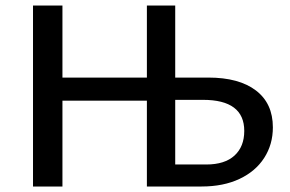

<svg xmlns="http://www.w3.org/2000/svg" viewBox="-20 -678 1056 698"><path d="M972 -215Q972 -153 940.5 -104Q909 -55 850.5 -27.5Q792 0 713 0H514V-312H207V0H100V-658H207V-396H514V-658H617V-396H737Q849 -396 910.5 -349Q972 -302 972 -215ZM868 -202Q868 -315 718 -315H617V-80H730Q797 -80 832.5 -112.5Q868 -145 868 -202Z"/></svg>

Font: Ysabeau SC Semibold
Style: Regular
Weight: 600
Designer: Christian Thalmann (Catharsis Fonts)
Version: Version 0.003